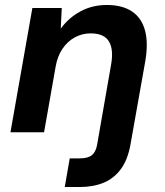

<svg xmlns="http://www.w3.org/2000/svg" viewBox="-20 -531 662 771"><path d="M22 0 110 -499H228L224 -416Q255 -459 302.5 -485Q350 -511 409 -511Q471 -511 510 -485Q549 -459 562.5 -408Q576 -357 563 -283L504 49Q493 111 465 148.5Q437 186 395.5 203Q354 220 300 220H240L260 105H300Q333 105 349 92Q365 79 370 50L426 -271Q437 -332 417.5 -364.5Q398 -397 344 -397Q310 -397 280.5 -381Q251 -365 230.5 -334.5Q210 -304 203 -261L157 0Z"/></svg>

Font: DM Sans 20pt
Style: Bold Italic
Weight: 700
Italic angle: -10°
Version: Version 4.004;gftools[0.9.30]